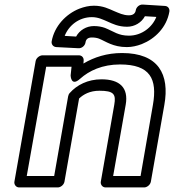

<svg xmlns="http://www.w3.org/2000/svg" viewBox="-20 -795 761 840"><path d="M424 -448C364 -448 316 -423 285 -388C281 -384 279 -378 278 -373L217 -25H97L182 -503H293L289 -465C289 -465 290 -414 330 -450C370 -486 428 -513 505 -513C637 -513 669 -450 649 -336L595 -25H475L530 -337C543 -411 504 -448 424 -448ZM415 -398C478 -398 488 -383 480 -337L421 0C419 11 427 25 442 25H611C622 25 637 15 640 0L699 -336C723 -470 673 -563 514 -563C448 -563 392 -545 345 -517L346 -530C347 -543 338 -553 325 -553H166C155 -553 139 -543 136 -528L43 0C41 11 49 25 64 25H233C244 25 259 15 262 0L326 -364C345 -382 373 -398 415 -398ZM536 -678C569 -678 599 -696 614 -724L664 -721C647 -677 601 -639 544 -639C497 -639 479 -657 439 -673C425 -678 409 -681 391 -681C358 -681 328 -663 313 -635L263 -638C281 -684 326 -720 382 -720C409 -720 429 -710 452 -700C472 -691 498 -678 536 -678ZM544 -728C519 -728 500 -738 478 -747C457 -756 431 -770 391 -770C369 -770 348 -765 327 -757C269 -734 218 -681 206 -614C204 -602 212 -590 226 -589L323 -584C339 -583 352 -596 354 -609C356 -623 364 -631 382 -631C395 -631 405 -629 413 -626C443 -614 474 -589 535 -589C557 -589 579 -594 600 -602C658 -625 709 -675 721 -744C723 -756 716 -768 702 -769L605 -775C589 -776 576 -763 574 -750C572 -737 563 -728 544 -728Z"/></svg>

Font: Asimov
Style: XWidOuIt
Weight: 500
Designer: Google
Version: Version 2.000980; 2014